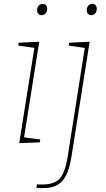

<svg xmlns="http://www.w3.org/2000/svg" viewBox="-20 -742 552 998"><path d="M80 2 160 -502 168 -492 75 -505 77 -520 184 -525 104 -22 99 -29 189 -17 187 -2ZM196 -663Q186 -663 179.5 -670Q173 -677 173 -689Q173 -703 181 -712.5Q189 -722 202 -722Q213 -722 219 -715Q225 -708 225 -696Q225 -682 217 -672.5Q209 -663 196 -663ZM169 234 172 216Q180 217 187 217Q194 217 200 217Q262 217 290 186.5Q318 156 331 77L422 -501L428 -492L337 -505L339 -520L446 -525L351 75Q342 131 325 166.5Q308 202 279 219Q250 236 204 236Q194 236 186 235.5Q178 235 169 234ZM454 -663Q444 -663 437.5 -670Q431 -677 431 -689Q431 -703 439 -712.5Q447 -722 460 -722Q471 -722 477 -715Q483 -708 483 -696Q483 -682 475 -672.5Q467 -663 454 -663Z"/></svg>

Font: Bitter Thin
Style: Italic
Weight: 100
Italic angle: -9°
Designer: Sol Matas, and Bitter project Authors
Foundry: Sol Matas
Version: Version 2.002